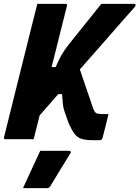

<svg xmlns="http://www.w3.org/2000/svg" viewBox="-26 -720 721 993"><path d="M167 -700H312Q324 -700 320 -689Q300 -610 280.5 -531Q261 -452 241 -373H262Q273 -399 283 -418.5Q293 -438 307 -459Q321 -480 344 -508Q380 -552 421 -604Q462 -656 498 -700H668Q677 -700 675 -692Q675 -690 672 -685.5Q669 -681 658 -669Q647 -657 623 -630Q575 -575 515.5 -507Q456 -439 387 -361Q404 -310 421.5 -259.5Q439 -209 456 -159Q463 -140 471.5 -135Q480 -130 505 -130H535Q530 -107 523 -79.5Q516 -52 510.5 -31Q505 -10 504 -6Q501 5 490 5H452Q418 5 396.5 -1.5Q375 -8 359.5 -28Q344 -48 328 -86Q314 -124 307.5 -144Q301 -164 299 -183Q297 -202 295 -233H275Q252 -206 227.5 -178.5Q203 -151 179 -123Q171 -92 163.5 -61.5Q156 -31 148 0H3Q-9 0 -5 -11Q31 -157 67.5 -302.5Q104 -448 140 -593Q147 -620 153.5 -646.5Q160 -673 167 -700ZM182 60H330Q336 60 339 63.5Q342 67 338 73Q311 116 286.5 156.5Q262 197 234 243Q232 247 228 250Q224 253 217 253H93Q116 203 138.5 154Q161 105 182 60Z"/></svg>

Font: Recursive Mn Lnr St XBd
Style: Italic
Weight: 800
Italic angle: -15°
Monospace: yes
Version: Version 1.079;hotconv 1.0.112;makeotfexe 2.5.65598; ttfautoh